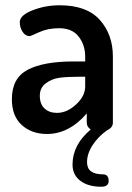

<svg xmlns="http://www.w3.org/2000/svg" viewBox="-20 -500 500 728"><path d="M370 161Q392 161 392 186Q392 208 364 208Q314 208 284.5 185.5Q255 163 255 124Q255 49 324 -9Q309 -19 309 -35V-70Q242 8 158 8Q100 8 62.5 -26Q25 -60 25 -124Q25 -204 85 -235.5Q145 -267 259 -267H303V-285Q303 -329 278.5 -361Q254 -393 204 -393Q161 -393 128.5 -378Q96 -363 93 -363Q76 -363 65.5 -379.5Q55 -396 55 -416Q55 -442 103.5 -461Q152 -480 206 -480Q309 -480 358.5 -424.5Q408 -369 408 -286V-35Q408 -16 386 -6Q352 18 331 50.5Q310 83 310 115Q310 161 370 161ZM303 -172V-209H278Q233 -209 204.5 -205Q176 -201 153.5 -184Q131 -167 131 -137Q131 -105 149 -88.5Q167 -72 196 -72Q234 -72 268.5 -104Q303 -136 303 -172Z"/></svg>

Font: Dosis
Style: SemiBold
Weight: 600
Designer: Edgar Tolentino, Pablo Impallari, Igino Marini
Foundry: Edgar Tolentino, Pablo Impallari, Igino Marini
Version: Version 1.007